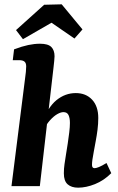

<svg xmlns="http://www.w3.org/2000/svg" viewBox="-20 -860 547 887"><path d="M341 7Q310 7 292.5 -8.5Q275 -24 275 -59Q275 -81 278 -101.5Q281 -122 285 -147Q289 -171 293 -197.5Q297 -224 300 -249Q303 -274 303 -292Q303 -315 296.5 -328.5Q290 -342 273 -342Q261 -342 245 -333Q229 -324 212 -305.5Q195 -287 181 -259L171 -285Q200 -364 240.5 -397Q281 -430 330 -430Q377 -430 405.5 -399.5Q434 -369 434 -315Q434 -288 430.5 -260.5Q427 -233 422 -207Q417 -181 413 -158Q409 -137 407 -123Q405 -109 405 -98Q405 -83 417 -83Q424 -83 437.5 -88.5Q451 -94 472 -107L494 -60Q460 -26 419 -9.5Q378 7 341 7ZM33 0 96 -499Q98 -510 99.5 -527.5Q101 -545 101 -553Q101 -569 93 -575.5Q85 -582 69 -582H39L45 -632Q82 -646 110.5 -652Q139 -658 165 -658Q202 -658 217 -643Q232 -628 232 -600Q232 -592 230.5 -578.5Q229 -565 227 -546L164 0ZM54 -721 184 -838 265 -840 361 -724 324 -682 218 -755 86 -679Z"/></svg>

Font: Rasa
Style: Bold Italic
Weight: 700
Italic angle: -7.10001°
Designer: Anna Giedrys (Yrsa+Rasa design), David Brezina (Yrsa art-direction, Rasa art-direction, design)
Foundry: Rosetta Type Foundry
Version: Version 2.004